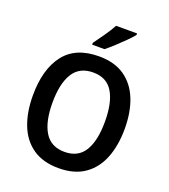

<svg xmlns="http://www.w3.org/2000/svg" viewBox="-166 -1150 1046 1186"><g transform="rotate(20 356.5 -557.0)"><path d="M659 -451Q659 -341 626 -258Q593 -175 526 -129Q459 -83 357 -83Q254 -83 187 -129.5Q120 -176 87.5 -259Q55 -342 55 -452Q55 -623 129.5 -720.5Q204 -818 358 -818Q460 -818 526.5 -772Q593 -726 626 -643.5Q659 -561 659 -451ZM184 -451Q184 -326 226 -258Q268 -190 357 -190Q446 -190 487.5 -257.5Q529 -325 529 -451Q529 -576 488 -644Q447 -712 358 -712Q268 -712 226 -644Q184 -576 184 -451ZM529 -1021Q514 -1002 486 -974Q458 -946 427.5 -918Q397 -890 373 -871H292V-883Q316 -916 344.5 -956.5Q373 -997 391 -1031H529Z"/></g></svg>

Font: Noto Sans Telugu UI SemiCondensed SemiBold
Style: Regular
Weight: 600
Width: 4
Designer: Jelle Bosma - Monotype Design Team
Foundry: Monotype Imaging Inc.
Version: Version 2.005; ttfautohint (v1.8.4.7-5d5b)